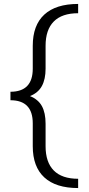

<svg xmlns="http://www.w3.org/2000/svg" viewBox="-20 -731 449 973"><path d="M146 10V-106Q146 -223 33 -223V-266Q146 -266 146 -383V-499Q146 -603 204.5 -657Q263 -711 376 -711V-664Q294 -664 252.5 -622Q211 -580 211 -499V-383Q211 -330 192.5 -295.5Q174 -261 132 -244Q174 -227 192.5 -193Q211 -159 211 -104V10Q211 91 252.5 133Q294 175 376 175V222Q263 222 204.5 168Q146 114 146 10Z"/></svg>

Font: LXGW Bright TC
Style: Regular
Weight: 400
Designer: Christian Thalmann (Catharsis Fonts)
Foundry: LXGW / Christian Thalmann (Catharsis Fonts) / Fontworks Inc.
Version: Version 5.501